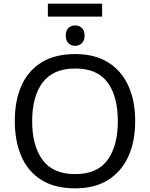

<svg xmlns="http://www.w3.org/2000/svg" viewBox="-20 -1021 821 1051"><path d="M720 -358Q720 -247 682.5 -164.5Q645 -82 572 -36Q499 10 391 10Q280 10 206.5 -36Q133 -82 97 -165Q61 -248 61 -359Q61 -469 97 -551Q133 -633 206.5 -679Q280 -725 392 -725Q499 -725 572 -679.5Q645 -634 682.5 -551.5Q720 -469 720 -358ZM156 -358Q156 -223 213 -145.5Q270 -68 391 -68Q513 -68 569 -145.5Q625 -223 625 -358Q625 -493 569 -569.5Q513 -646 392 -646Q271 -646 213.5 -569.5Q156 -493 156 -358ZM539 -1001V-930H242V-1001ZM392 -882Q412 -882 427.5 -868.5Q443 -855 443 -826Q443 -798 427.5 -784Q412 -770 392 -770Q370 -770 355 -784Q340 -798 340 -826Q340 -855 355 -868.5Q370 -882 392 -882Z"/></svg>

Font: Noto IKEA Simplified Chinese
Style: Regular
Weight: 400
Designer: Monotype Design Team
Foundry: Monotype Imaging Inc.
Version: Version 1.100